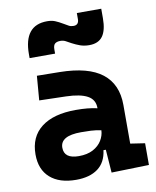

<svg xmlns="http://www.w3.org/2000/svg" viewBox="-88 -858 762 935"><g transform="rotate(-10 293.0 -390.5)"><path d="M388.2 4.9 379.9 -109.4H368.2Q360.8 -49.8 320.6 -20Q280.3 9.8 212.9 9.8Q130.4 9.8 84.5 -30.8Q38.6 -71.3 38.6 -146Q38.6 -232.9 98.6 -279.3Q158.7 -325.7 269 -325.7Q301.3 -325.7 326.4 -323.2Q351.6 -320.8 375 -315.4V-316.9Q375 -358.4 339.6 -377.7Q304.2 -397 234.4 -398.9L102.1 -402.3L111.8 -522.5L224.6 -521Q365.2 -519 433.6 -465.6Q502 -412.1 502 -309.6V-118.2L573.7 -107.4V0ZM375 -206.5Q346.7 -212.4 323.7 -213.4Q300.8 -214.4 275.4 -214.4Q172.9 -214.4 172.9 -155.8Q172.9 -101.6 245.6 -101.6Q287.6 -101.6 316.2 -116.9Q344.7 -132.3 359.4 -156.5Q374 -180.7 375 -206.5ZM91.8 -613.3V-632.8Q91.8 -775.4 206.5 -775.4Q229 -775.4 245.4 -768.8Q261.7 -762.2 283.2 -749.5Q297.9 -741.2 307.1 -735.8Q316.4 -730.5 330.1 -730.5Q356.4 -730.5 356.4 -759.8V-789.6H477.1V-742.2Q477.1 -683.6 456.1 -654.3Q435.1 -625 389.2 -625Q364.3 -625 344.2 -632.3Q324.2 -639.6 305.7 -649.4Q290 -658.2 278.8 -664.1Q267.6 -669.9 253.9 -669.9Q235.8 -669.9 226.8 -662.1Q217.8 -654.3 217.8 -633.8V-613.3Z"/></g></svg>

Font: Cascadia Mono
Style: Bold
Weight: 700
Monospace: yes
Designer: Aaron Bell
Foundry: Saja Typeworks
Version: Version 2404.023; ttfautohint (v1.8.4)